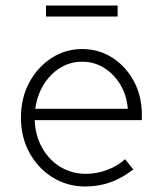

<svg xmlns="http://www.w3.org/2000/svg" viewBox="-20 -667 588 697"><path d="M290 10Q224 10 171 -23Q118 -56 87 -112.5Q56 -169 56 -240Q56 -311 86 -367Q116 -423 166.5 -456Q217 -489 278 -489Q339 -489 388 -457.5Q437 -426 466 -372Q495 -318 495 -250V-231H106Q108 -175 133 -130.5Q158 -86 199.5 -61Q241 -36 292 -36Q332 -36 370 -50.5Q408 -65 434 -89L464 -52Q424 -21 381.5 -5.5Q339 10 290 10ZM108 -272H444Q440 -321 417 -359.5Q394 -398 358 -420.5Q322 -443 278 -443Q235 -443 199 -421Q163 -399 139 -360.5Q115 -322 108 -272ZM147 -607V-647H407V-607Z"/></svg>

Font: Red Hat Text Light
Style: Regular
Weight: 300
Designer: Pentagram, MCKL
Foundry: Pentagram, MCKL
Version: Version 1.023; ttfautohint (v1.8.3)